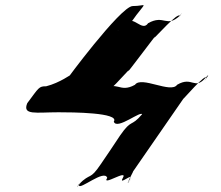

<svg xmlns="http://www.w3.org/2000/svg" viewBox="-20 -743 877 761"><path d="M212 -298C264 -298 456 -297 431 -261C443 -225 543 -310 544 -288C520 -252 572 -323 543 -290C498 -237 503 -274 456 -206C432 -170 405 -129 380 -93C334 -25 342 -62 292 -12C268 24 318 -45 293 -9C294 13 394 -74 405 -38C381 -2 489 -75 467 -38C447 -3 515 -67 492 -28C470 9 521 -65 496 -29C470 3 523 -87 503 -57L707 -352C705 -347 797 -456 798 -434C774 -398 825 -469 796 -436C751 -383 743 -443 682 -407C658 -371 540 -443 515 -407C451 -371 442 -431 389 -380C365 -344 416 -413 391 -377C395 -355 489 -467 491 -465C467 -429 616 -629 591 -593C593 -591 689 -701 693 -679C669 -643 718 -717 693 -681C640 -631 631 -687 567 -651C543 -615 508 -685 481 -651C451 -613 435 -624 457 -624C481 -624 478 -625 521 -684C563 -739 558 -719 506 -719C458 -719 226 -404 257 -444C264 -450 218 -415 163 -401C134 -401 135 -397 88 -334C68 -285 122 -298 212 -298Z"/></svg>

Font: Hussar Przerywany
Style: Obl
Weight: 400
Foundry: Cannot Into Space Fonts
Version: Version 0.982